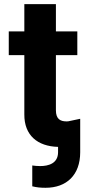

<svg xmlns="http://www.w3.org/2000/svg" viewBox="-20 -696 432 920"><path d="M350.5 -545.5H247.9V-676.1H96.6V-545.5H22V-431.8H96.6V-147.7C95.9 -47.6 159.8 5.3 258.2 7.8V33.4C258.2 87.7 211.3 99.8 172.6 99.8C157.3 99.8 146 98.4 134.6 96.9V196.7C155.9 202.1 175.1 203.8 198.2 203.8C299 203.8 364.3 142.8 364.3 33.4V-126.8L306.8 -114.7L299 -114.3C268.8 -114.3 247.9 -125.7 247.9 -167.6V-431.8H350.5Z"/></svg>

Font: Magic Ui Pro
Style: Bold
Weight: 700
Designer: Stefan Endress, Andreas Faust
Version: Version 1.000;FEAKit 1.0